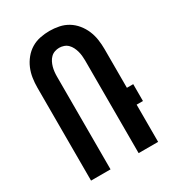

<svg xmlns="http://www.w3.org/2000/svg" viewBox="-179 -845 859 947"><g transform="rotate(-30 250.0 -371.0)"><path d="M59 0V-529Q59 -556 63 -583Q67 -610 77.5 -635Q88 -660 105.5 -681.5Q123 -703 146 -717Q169 -731 196 -736.5Q223 -742 250 -742Q277 -742 304 -736.5Q331 -731 354 -717Q377 -703 394.5 -681.5Q412 -660 422.5 -635Q433 -610 437 -583Q441 -556 441 -529V-308H477V-212H441V0H330V-529Q330 -542 328.5 -555.5Q327 -569 323.5 -581.5Q320 -594 314 -606Q308 -618 298.5 -627.5Q289 -637 276 -641.5Q263 -646 250 -646Q237 -646 224 -641.5Q211 -637 201.5 -627.5Q192 -618 186 -606Q180 -594 176.5 -581.5Q173 -569 171.5 -555.5Q170 -542 170 -529V0Z"/></g></svg>

Font: Iosevka Term Curly
Style: Bold
Weight: 700
Designer: Belleve Invis
Foundry: Belleve Invis
Version: Version 32.3.0